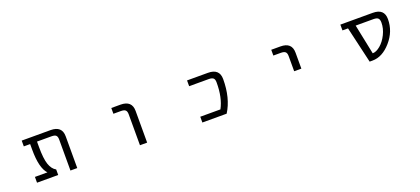

<svg xmlns="http://www.w3.org/2000/svg" viewBox="35 -1389 4930 2256"><g transform="rotate(-20 2500.0 -261.0)"><path d="M747.1 2H662.1V-384.8Q662.1 -421.9 646.5 -437Q630.9 -452.1 589.8 -452.1H409.2V-382.8Q409.2 -239.3 433.6 -167Q458 -94.7 508.8 -67.4V2H244.1V-70.3H400.4Q323.2 -151.4 323.2 -382.8V-452.1H244.1V-524.4H604.5Q747.1 -524.4 747.1 -394.5Z M1364.3 -452.1V-524.4H1478.5Q1621.1 -524.4 1621.1 -394.5V2H1531.2V-384.8Q1531.2 -421.9 1514.6 -437Q1498 -452.1 1457 -452.1Z M2572.3 -524.4Q2715.8 -524.4 2715.8 -394.5Q2715.8 -156.2 2615.2 2H2311.5V-70.3H2563.5Q2630.9 -194.3 2629.9 -384.8Q2629.9 -421.9 2613.3 -437Q2596.7 -452.1 2556.6 -452.1H2311.5V-524.4Z M3364.3 -452.1V-524.4H3478.5Q3621.1 -524.4 3621.1 -394.5V-195.3H3531.2V-384.8Q3531.2 -421.9 3514.6 -437Q3498 -452.1 3457 -452.1Z M4393.6 -452.1 4470.7 -78.1H4473.6Q4515.6 -78.1 4566.9 -120.6Q4618.2 -163.1 4654.3 -235.8Q4690.4 -308.6 4690.4 -381.8Q4690.4 -420.9 4673.8 -436.5Q4657.2 -452.1 4616.2 -452.1ZM4776.4 -394.5Q4776.4 -241.2 4669.9 -119.6Q4563.5 2 4440.4 2H4403.3L4297.9 -452.1H4228.5V-524.4H4633.8Q4776.4 -524.4 4776.4 -394.5Z"/></g></svg>

Font: GenEi Gothic M Regular
Style: Regular
Weight: 400
Designer: o_tamon (Modified); [Source Han Sans]
Ryoko NISHIZUKA  (kana & ideographs); Paul D. Hunt (Latin, Greek & Cyrillic); Wenl
Version: Version 1.1a;Original Version 1.004